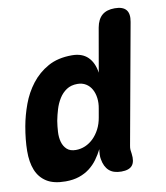

<svg xmlns="http://www.w3.org/2000/svg" viewBox="-84 -810 767 889"><g transform="rotate(-10 300.0 -365.0)"><path d="M475 -101Q473 -91 473.5 -82Q474 -73 476 -63Q481 -26 466.5 -8Q452 10 415 10Q378 10 357.5 -8.5Q337 -27 331 -63Q329 -72 329.5 -85Q330 -98 332 -110Q320 -86 304 -64Q288 -42 266.5 -25.5Q245 -9 217 0.5Q189 10 153 10Q97 10 64 -11Q31 -32 16 -69.5Q1 -107 1.5 -159.5Q2 -212 13 -274Q22 -324 40.5 -374.5Q59 -425 91 -466.5Q123 -508 169.5 -534Q216 -560 282 -560Q330 -560 357 -533.5Q384 -507 391 -459L427 -665Q434 -703 455.5 -721.5Q477 -740 515 -740Q553 -740 568.5 -721.5Q584 -703 577 -665ZM225 -125Q248 -125 269 -134Q290 -143 307.5 -160Q325 -177 337.5 -201Q350 -225 355 -255L362 -295Q367 -321 364 -344.5Q361 -368 351 -386Q341 -404 324 -414.5Q307 -425 284 -425Q254 -425 233 -411Q212 -397 198 -374.5Q184 -352 176 -325.5Q168 -299 163 -273Q159 -248 157.5 -222Q156 -196 162 -174.5Q168 -153 183 -139Q198 -125 225 -125Z"/></g></svg>

Font: Maple Mono ExtraBold
Style: Italic
Weight: 800
Italic angle: -10°
Monospace: yes
Designer: subframe7536
Version: Version 7.200